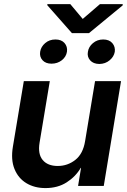

<svg xmlns="http://www.w3.org/2000/svg" viewBox="-20 -915 627 945"><path d="M398.9 -220.7 447.8 -515.6H575.7L490.7 0H364.3L378.9 -88.9H377.4Q352.5 -45.9 308.3 -17.6Q264.2 10.7 203.6 10.7Q149.9 10.7 109.9 -13.4Q69.8 -37.6 51.3 -83.3Q32.7 -128.9 43.5 -193.4L97.2 -515.6H225.1L174.8 -212.9Q165.5 -156.7 190.2 -127.4Q214.8 -98.1 264.2 -98.1Q312.5 -98.1 350.6 -127.9Q388.7 -157.7 398.9 -220.7ZM326.2 -894.5 387.2 -821.8 471.7 -894.5H584V-888.7L418 -752H334L212.9 -889.2V-894.5ZM412.6 -659.7Q416 -684.6 437.3 -702.6Q458.5 -720.7 487.8 -720.7Q517.6 -720.7 533 -702.6Q548.3 -684.6 544.9 -659.7Q540.5 -635.7 519.5 -618.2Q498.5 -600.6 468.8 -600.1Q439 -600.6 423.6 -618.2Q408.2 -635.7 412.6 -659.7ZM177.7 -660.6Q181.6 -685.1 202.4 -702.9Q223.1 -720.7 252.9 -720.7Q282.2 -720.7 297.6 -703.1Q313 -685.5 309.6 -660.6Q305.7 -635.3 284.2 -618.4Q262.7 -601.6 233.4 -601.6Q204.6 -601.6 189.2 -618.7Q173.8 -635.7 177.7 -660.6Z"/></svg>

Font: Inter Display Semi Bold
Style: Italic
Weight: 600
Italic angle: -9.39999°
Designer: Rasmus Andersson
Foundry: rsms
Version: Version 4.000;git-4fc901f